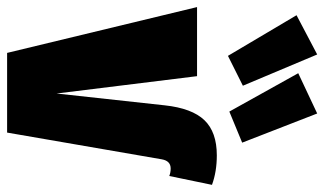

<svg xmlns="http://www.w3.org/2000/svg" viewBox="-221 -706 912 540"><g transform="rotate(90 235.0 -436.0)"><path d="M118.2 -872.1 206.1 -663.1 122.1 -621.1 7.8 -814ZM284.2 -872.1 366.2 -661.1 278.8 -625 170.9 -818.8ZM413.1 -435.1 337.9 0H113.8L-15.1 -534.2H179.2L228 -139.2L261.2 -442.9Q269.5 -520 303 -554.9Q336.4 -589.8 401.9 -589.8Q447.8 -589.8 484.9 -576.2L460 -456.1Q450.2 -460 439 -460Q417.5 -460 413.1 -435.1Z"/></g></svg>

Font: Fira Sans Compressed Heavy
Style: Regular
Weight: 900
Width: 1
Designer: Carrois Corporate & Edenspiekermann AG
Foundry: Carrois Corporate GbR & Edenspiekermann AG
Version: Version 4.203;PS 004.203;hotconv 1.0.88;makeotf.lib2.5.64775